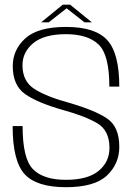

<svg xmlns="http://www.w3.org/2000/svg" viewBox="-20 -795 588 820"><path d="M261.5 4.5Q383.5 4.5 436.5 -45.2Q489.5 -95 489.5 -168Q489.5 -254 437 -289.2Q384.5 -324.5 273 -356.5Q178 -382.5 127 -415Q76 -447.5 76 -516.5Q76 -572.5 122.2 -610.8Q168.5 -649 261.5 -649Q355 -649 401 -605Q447 -561 447 -425H489.5Q489.5 -567.5 438 -623.8Q386.5 -680 262 -680Q142 -680 88.2 -631.2Q34.5 -582.5 34.5 -513Q34.5 -430.5 86.8 -393.5Q139 -356.5 248 -325.5Q344.5 -299 396 -268.2Q447.5 -237.5 447.5 -163.5Q447.5 -103.5 401.2 -65.2Q355 -27 261.5 -27Q166.5 -27 121.5 -71.8Q76.5 -116.5 76.5 -256.5H34Q34 -107 85.2 -51.2Q136.5 4.5 261.5 4.5ZM155.5 -699.5H188L264.5 -759.5L341 -699.5H372.5L279.5 -775H248Z"/></svg>

Font: Anybody Thin ExtraLight
Style: Regular
Weight: 250
Version: Version 1.113;gftools[0.9.25]